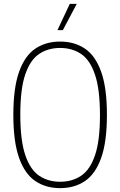

<svg xmlns="http://www.w3.org/2000/svg" viewBox="-20 -964 622 993"><path d="M291 9Q217 9 162.8 -27.5Q108.5 -64 78.8 -147.2Q49 -230.5 49 -370Q49 -509.5 78.8 -592.8Q108.5 -676 162.8 -712.5Q217 -749 291 -749Q365 -749 419.2 -712.5Q473.5 -676 503.2 -592.8Q533 -509.5 533 -370Q533 -230.5 503.2 -147.2Q473.5 -64 419.2 -27.5Q365 9 291 9ZM291 -24Q353 -24 399.2 -54.8Q445.5 -85.5 471.2 -160.5Q497 -235.5 497 -368Q497 -502.5 471.2 -578.2Q445.5 -654 399.2 -685Q353 -716 291 -716Q229 -716 182.8 -685.2Q136.5 -654.5 110.8 -579.5Q85 -504.5 85 -372Q85 -237.5 110.8 -161.8Q136.5 -86 182.8 -55Q229 -24 291 -24ZM277 -808 341 -944H377L305 -808Z"/></svg>

Font: Encode Sans Cnd Th
Style: Regular
Weight: 100
Width: 3
Designer: Multiple Designers
Foundry: Impallari Type
Version: Version 3.002; ttfautohint (v1.8.3) -l 8 -r 50 -G 200 -x 14 